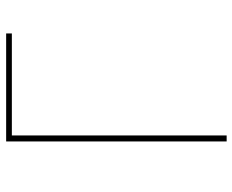

<svg xmlns="http://www.w3.org/2000/svg" viewBox="-88 -688 775 640"><g transform="rotate(-90 300.0 -367.5)"><path d="M149 0V-735H509V-716H169V0Z"/></g></svg>

Font: Iosevka Aile Thin
Style: Regular
Weight: 100
Designer: Belleve Invis
Foundry: Belleve Invis
Version: Version 31.1.0; ttfautohint (v1.8.4)